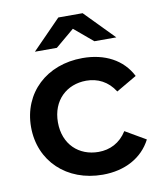

<svg xmlns="http://www.w3.org/2000/svg" viewBox="-84 -812 749 887"><g transform="rotate(-10 290.5 -368.5)"><path d="M219 -607 307 -681 395 -607H498L364 -744H250L116 -607ZM326 -100C234 -100 164 -163 164 -267C164 -370 234 -434 326 -434C379 -434 427 -411 459 -360L555 -416C514 -497 431 -540 327 -540C158 -540 38 -427 38 -267C38 -107 158 7 327 7C431 7 514 -38 555 -118L459 -174C427 -123 379 -100 326 -100Z"/></g></svg>

Font: Talent
Style: Bold
Weight: 600
Designer: Mike Powis
Version: Version 1.001;hotconv 1.0.109;makeotfexe 2.5.65596